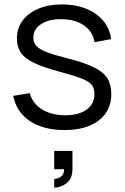

<svg xmlns="http://www.w3.org/2000/svg" viewBox="-20 -575 565 870"><path d="M271.7 14.3Q176.7 14.3 115.4 -26.6Q54.2 -67.5 40 -140.7L115 -153Q126.8 -107 169.8 -79.8Q212.7 -52.7 275.7 -52.7Q337 -52.7 372.5 -78.4Q408 -104.2 408 -148.7Q408 -173.7 396.7 -189.4Q385.3 -205.2 350.9 -218.7Q316.5 -232.2 248 -250.7Q174.7 -270.3 133 -290.5Q91.3 -310.7 74 -336.9Q56.7 -363.2 56.7 -401Q56.7 -447 82.5 -481.8Q108.3 -516.5 154.4 -535.8Q200.5 -555 261.7 -555Q322.5 -555 370.7 -535.3Q418.8 -515.7 448.4 -480.2Q478 -444.7 483.3 -397.7L408.3 -384Q400.8 -431.7 361.2 -459.3Q321.5 -487 260.7 -488Q203.2 -489.5 167.1 -466.3Q131 -443.2 131 -404.7Q131 -383 143.9 -367.7Q156.8 -352.3 191.1 -339Q225.3 -325.7 289 -309.7Q363.5 -290.7 406.1 -269.6Q448.7 -248.5 466.5 -219.9Q484.3 -191.3 484.3 -149.7Q484.3 -73 427.7 -29.3Q371 14.3 271.7 14.3ZM225.7 275V236Q231.7 236 242.7 232.4Q253.7 228.8 262.3 219.2Q271 209.7 270 191.7H225.7V109H308.3V191.7Q308.3 233.5 282.5 254.2Q256.7 275 225.7 275Z"/></svg>

Font: Manrope Variable Light
Style: Regular
Weight: 200
Designer: Mikhail Sharanda
Foundry: Mikhail Sharanda
Version: Version 4.505